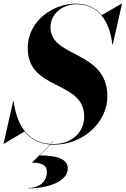

<svg xmlns="http://www.w3.org/2000/svg" viewBox="-42 -780 691 1055"><path d="M-20.5 10 93 -57.5C124 -18.5 169 9 233 14L133.5 114C188.5 114 215.5 127 215.5 165C215.5 222 169.5 253 112.5 253V255C228.5 255 330.5 215 330.5 145C330.5 90 261.5 74 175.5 74L235 14.5C241.5 15 248.5 15 255.5 15C416.5 15 548 -110 548 -250C548 -505 235.5 -460 235.5 -630C235.5 -708.5 306.5 -756.5 377.5 -756.5C499 -756.5 560 -665 575.5 -535H577.5L628.5 -760H626.5L517 -697C483.5 -736.5 436.5 -760 372.5 -760C261.5 -760 110.5 -675 110.5 -515C110.5 -280 420.5 -340 420.5 -140C420.5 -51 351.5 11.5 250.5 11.5C246.5 11.5 242 11.5 238 11L253 -3.5H251L236 11C95.5 3.5 47 -116.5 32.5 -225H30.5L-22.5 10Z"/></svg>

Font: Bodoni* 96pt
Style: Bold Italic
Weight: 700
Italic angle: -13°
Version: Version 2.3